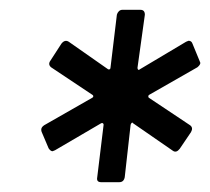

<svg xmlns="http://www.w3.org/2000/svg" viewBox="-20 -766 428 391"><path d="M178 -405 191 -512Q191 -514 189.5 -515Q188 -516 186 -515L92 -460L87 -458Q83 -458 79 -464L65 -497Q64 -499 64 -502Q64 -507 70 -511L168 -567Q170 -568 170 -570Q170 -572 168 -573L84 -629Q77 -635 83 -643L105 -677Q112 -686 120 -681L200 -625Q202 -624 203.5 -625Q205 -626 205 -628L218 -736Q219 -740 222 -743Q225 -746 229 -746H266Q275 -746 275 -736L260 -628Q260 -625 261.5 -624Q263 -623 265 -625L359 -681L364 -683Q370 -683 372 -677L386 -643L388 -638Q388 -634 382 -629L284 -573Q282 -572 282 -570Q282 -568 283 -567L367 -511Q374 -506 369 -497L346 -463Q339 -454 332 -459L251 -515Q250 -517 248.5 -516Q247 -515 246 -512L234 -405Q232 -395 223 -395H186Q176 -395 178 -405Z"/></svg>

Font: Barlow Condensed Medium
Style: Italic
Weight: 500
Width: 3
Italic angle: -7°
Designer: Jeremy Tribby
Foundry: Tribby Type
Version: Version 1.408